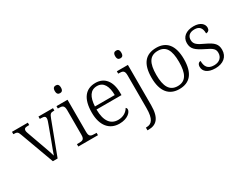

<svg xmlns="http://www.w3.org/2000/svg" viewBox="-97 -1376 2852 2242"><g transform="rotate(-30 1329.5 -255.0)"><path d="M82 -453 248 0H312L478 -440C499 -495 507 -504 551 -504H559V-536H363V-504H381C424 -504 438 -493 438 -468C438 -451 429 -426 414 -386L348 -207C321 -137 299 -77 291 -51C280 -87 257 -157 237 -210L166 -408C158 -430 149 -455 149 -468C149 -493 162 -504 202 -504H220V-536H6V-504C55 -504 66 -498 82 -453Z M719 -646C742 -646 760 -658 760 -698C760 -738 742 -750 719 -750C695 -750 677 -738 677 -698C677 -658 695 -646 719 -646ZM591 0H856V-32H835C777 -32 755 -39 755 -105V-536H606V-504H616C667 -504 691 -497 691 -431V-102C691 -38 669 -32 611 -32H591Z M1143 10C1254 10 1309 -50 1309 -87C1309 -101 1303 -110 1295 -114C1271 -72 1224 -36 1152 -36C1052 -36 992 -110 991 -268H1328V-299C1328 -457 1254 -544 1134 -544C1000 -544 925 -451 925 -263C925 -89 1008 10 1143 10ZM1260 -308H993C1000 -431 1041 -503 1132 -503C1221 -503 1260 -425 1260 -308Z M1533 -646C1557 -646 1574 -658 1574 -698C1574 -738 1557 -750 1533 -750C1509 -750 1491 -738 1491 -698C1491 -658 1509 -646 1533 -646ZM1385 240H1401C1500 240 1569 187 1569 8V-536H1420V-504H1430C1481 -504 1505 -497 1505 -431V9C1505 157 1464 203 1394 203H1385Z M1950 10C2094 10 2170 -80 2170 -268C2170 -457 2090 -544 1954 -544C1808 -544 1733 -455 1733 -268C1733 -80 1815 10 1950 10ZM1951 -30C1842 -30 1798 -115 1798 -268C1798 -425 1841 -504 1953 -504C2060 -504 2104 -427 2104 -268C2104 -118 2064 -30 1951 -30Z M2437 10C2541 10 2611 -45 2611 -140C2611 -213 2578 -251 2474 -299C2389 -338 2349 -363 2349 -420C2349 -471 2379 -507 2449 -507C2512 -507 2544 -474 2544 -398C2576 -398 2593 -418 2593 -449C2593 -497 2550 -544 2457 -544C2357 -544 2292 -494 2292 -412C2292 -332 2335 -298 2444 -244C2534 -202 2555 -179 2555 -130C2555 -72 2515 -28 2440 -28C2353 -28 2327 -80 2327 -152C2308 -152 2283 -138 2283 -96C2283 -37 2332 10 2437 10Z"/></g></svg>

Font: Noto Serif Devanagari Light
Style: Regular
Weight: 300
Designer: Universal Thirst, Indian Type Foundry and the Monotype Design Team
Foundry: Monotype Imaging Inc.
Version: Version 2.004